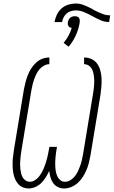

<svg xmlns="http://www.w3.org/2000/svg" viewBox="-20 -1061 645 1089"><path d="M343 8Q324 8 307.5 -0.5Q291 -9 281 -23.5Q271 -38 266 -56Q261 -74 259 -92Q251 -74 240 -56Q229 -38 214.5 -23.5Q200 -9 180.5 -0.5Q161 8 142 8Q125 8 109.5 1.5Q94 -5 83.5 -17Q73 -29 66.5 -43.5Q60 -58 56.5 -74.5Q53 -91 52 -108Q51 -125 51.5 -142Q52 -159 54.5 -176.5Q57 -194 59 -211L116 -556Q120 -576 125 -595.5Q130 -615 137.5 -634.5Q145 -654 156.5 -672Q168 -690 184 -705Q200 -720 219.5 -727.5Q239 -735 260 -735V-697Q244 -697 229 -688.5Q214 -680 203.5 -667.5Q193 -655 186 -640.5Q179 -626 173.5 -610.5Q168 -595 164.5 -580Q161 -565 158 -549L101 -204Q99 -191 97.5 -178.5Q96 -166 95 -152.5Q94 -139 94 -126.5Q94 -114 95.5 -101.5Q97 -89 100 -77Q103 -65 109 -54.5Q115 -44 126 -37Q137 -30 149 -30Q163 -30 176.5 -38Q190 -46 199.5 -57.5Q209 -69 216.5 -82.5Q224 -96 229.5 -109.5Q235 -123 239.5 -137Q244 -151 247.5 -164.5Q251 -178 253.5 -192Q256 -206 259 -221L260 -228H303L302 -221Q299 -207 297.5 -193Q296 -179 294.5 -165Q293 -151 293 -137Q293 -123 294 -109.5Q295 -96 298 -82.5Q301 -69 307 -57.5Q313 -46 323.5 -38Q334 -30 348 -30Q365 -30 380 -39.5Q395 -49 405.5 -62.5Q416 -76 423 -91.5Q430 -107 435.5 -122.5Q441 -138 444.5 -154Q448 -170 451 -186L508 -531Q510 -543 511.5 -555.5Q513 -568 514 -581Q515 -594 514.5 -606Q514 -618 512.5 -630Q511 -642 507.5 -654Q504 -666 497.5 -675.5Q491 -685 480.5 -691Q470 -697 457 -697V-735Q480 -735 500 -725.5Q520 -716 532 -698.5Q544 -681 549.5 -659.5Q555 -638 556 -615.5Q557 -593 555 -570Q553 -547 550 -524L493 -179Q489 -158 484 -137.5Q479 -117 470.5 -97Q462 -77 450 -58Q438 -39 421.5 -24Q405 -9 384.5 -0.5Q364 8 343 8ZM289 -936Q293 -957 302.5 -977.5Q312 -998 329 -1013Q346 -1028 367 -1034.5Q388 -1041 410 -1041Q433 -1041 454.5 -1032.5Q476 -1024 496 -1014L519 -1001Q539 -991 560.5 -982.5Q582 -974 605 -974L599 -936Q575 -936 553.5 -945Q532 -954 512 -965L497 -973Q477 -984 455 -993Q433 -1002 410 -1002Q396 -1002 382.5 -998Q369 -994 358 -984.5Q347 -975 340.5 -962Q334 -949 332 -936ZM369 -796 341 -818Q357 -837 368.5 -858.5Q380 -880 387 -903Q381 -903 376 -906Q371 -909 368 -913.5Q365 -918 364.5 -924Q364 -930 365 -936Q366 -942 369.5 -949Q373 -956 378.5 -960.5Q384 -965 390.5 -967Q397 -969 404 -969Q411 -969 417.5 -967Q424 -965 427.5 -960.5Q431 -956 432 -949Q433 -942 432 -936V-934L430 -922Q423 -888 408 -856Q393 -824 369 -796Z"/></svg>

Font: Iosevka Slab XLtExObl
Style: Regular
Weight: 200
Width: 7
Italic angle: -9°
Monospace: yes
Designer: Belleve Invis
Foundry: Belleve Invis
Version: Version 11.1.1; ttfautohint (v1.8.3)